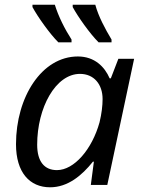

<svg xmlns="http://www.w3.org/2000/svg" viewBox="-20 -786 608 816"><path d="M193 10C268 10 328 -40 375 -99H379L366 0H436L550 -536H483L451 -453H446C425 -502 382 -546 311 -546C157 -546 48 -373 48 -173C48 -53 106 10 193 10ZM320 -472C379 -472 416 -428 416 -365C416 -337 412 -303 403 -266C371 -151 295 -63 222 -63C169 -63 138 -99 138 -171C138 -328 216 -472 320 -472ZM228 -606H284V-618C255 -663 228 -717 213 -766H118V-756C140 -715 191 -643 228 -606ZM399 -606H454V-618C427 -663 398 -717 385 -766H289V-756C311 -715 362 -643 399 -606Z"/></svg>

Font: BC Sans
Style: Italic
Weight: 400
Italic angle: -12°
Designer: Monotype Design Team
Designer: Province of B.C.
Foundry: Monotype Imaging Inc.
Version: Version 2.000;GOOG;noto-source:20170915:90ef993387c0